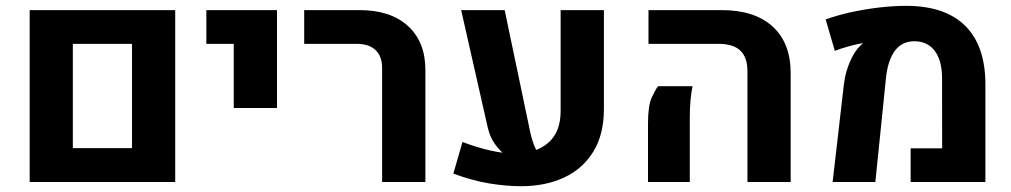

<svg xmlns="http://www.w3.org/2000/svg" viewBox="-20 -619 3437 653"><path d="M80.9 0V-584.6H575.9V0ZM227.7 -115.1H429V-469.9H227.7Z M775 -251.8V-469.9H681.8V-584.6H922.1V-251.8Z M1279.6 0V-388.2Q1279.6 -427.7 1257.1 -448.8Q1234.7 -469.9 1192.7 -469.9H1014.6V-584.6H1203.2Q1308.1 -584.6 1367.4 -530.7Q1426.8 -476.8 1426.8 -380.5V0Z M1751.7 14.3Q1700.9 14.3 1643.2 4.7Q1585.5 -4.8 1521.9 -28.6L1552.9 -136.1Q1604.7 -116.5 1649 -106.8Q1693.3 -97.1 1730.2 -96.6Q1802.1 -96.6 1844.4 -133.2Q1886.7 -169.7 1886.7 -240.8V-584.6H2033.9V-248Q2033.9 -162.2 1998.2 -103.7Q1962.5 -45.2 1899 -15.5Q1835.5 14.3 1751.7 14.3ZM1548.4 -584.6H1696.4L1783.2 -170.2Q1789.6 -141.2 1799.3 -118.2Q1809.1 -95.1 1828.8 -77.1L1718 -77.7Q1693.7 -91.1 1670.5 -119.6Q1647.3 -148.1 1639 -184.5Z M2522.1 0V-376.4Q2522.1 -423.8 2497.9 -446.9Q2473.7 -469.9 2423.9 -469.9H2185.5V-584.6H2434.2Q2546.7 -584.6 2607.9 -528.7Q2669.1 -472.8 2669.1 -369.8V0ZM2183.9 0V-200.4Q2183.9 -259.8 2196.7 -287.5Q2209.6 -315.1 2218.1 -325.8H2335.4Q2331.2 -306.4 2328.6 -279.6Q2326 -252.8 2326 -215.6V0Z M2811.8 0 2850.2 -332.9Q2855 -372.6 2870.4 -408.3Q2885.7 -444 2906.4 -464.3Q2908 -465.6 2910 -467.3Q2911.9 -469 2913.3 -469.9L2912.9 -472Q2893.5 -469.1 2865.9 -461.3Q2838.4 -453.5 2819.3 -446.1L2788.1 -552.8Q2825.7 -566.6 2872.2 -577Q2918.8 -587.3 2968 -593.2Q3017.2 -599.1 3062 -599.1Q3193.8 -599.1 3262.4 -531.5Q3331 -463.9 3331.4 -332.8V0H3077.1V-114.6H3184.3L3184 -352.1Q3184 -412.6 3159.3 -445.7Q3134.7 -478.7 3089.5 -478.7Q3047.4 -478.7 3023.2 -445.8Q2999.1 -413 2993 -351.7L2957.1 0Z"/></svg>

Font: Heebo
Style: Regular
Weight: 400
Designer: Oded Ezer
Foundry: Ezer Type House
Version: Version 3.100